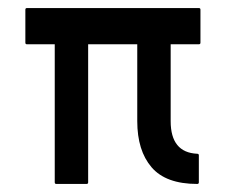

<svg xmlns="http://www.w3.org/2000/svg" viewBox="-20 -457 592 477"><path d="M120 0Q116 0 116 -4V-347H47Q43 -347 43 -351V-433Q43 -437 47 -437H474Q478 -437 478 -433V-351Q478 -347 474 -347H404V-156Q404 -78 470 -75Q474 -75 474 -71V-4Q474 0 470 0Q392 0 356.5 -41.5Q321 -83 321 -156V-347H199V-4Q199 0 195 0Z"/></svg>

Font: AL Dynamic
Style: Regular
Weight: 400
Version: Version 1.000; ttfautohint (v1.8.2) -l 8 -r 50 -G 200 -x 14 